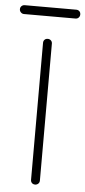

<svg xmlns="http://www.w3.org/2000/svg" viewBox="-111 -833 385 865"><g transform="rotate(5 81.5 -400.5)"><path d="M62 -639Q62 -648 67.5 -653.5Q73 -659 82 -659Q90 -659 96 -653.5Q102 -648 102 -639V-20Q102 -11 96 -5.5Q90 0 82 0Q73 0 67.5 -5.5Q62 -11 62 -20ZM198 -801Q207 -801 212.5 -795.5Q218 -790 218 -781Q218 -773 212.5 -767Q207 -761 198 -761H-35Q-43 -761 -49 -767Q-55 -773 -55 -781Q-55 -790 -49 -795.5Q-43 -801 -35 -801Z"/></g></svg>

Font: Libertine Sup Light
Style: Regular
Weight: 300
Designer: Bastien Sozeau
Foundry: NBR — Bastien Sozeau
Version: Version 2.003; ttfautohint (v1.8.4.7-5d5b);gftools[0.9.33]